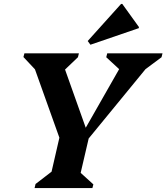

<svg xmlns="http://www.w3.org/2000/svg" viewBox="-20 -963 852 983"><path d="M157 0 162 -21 244 -84 284 -258 159 -608 100 -671 105 -690H384L379 -670L313 -607L419 -309L590 -609L524 -670L529 -690H812L807 -670L725 -609L434 -254L393 -78L458 -19L453 0ZM443 -734 429 -753 600 -943H606L691 -825V-819Z"/></svg>

Font: Platypi SemiBold
Style: Italic
Weight: 600
Italic angle: -13°
Designer: David Sargent
Foundry: Bolt Cutter Type
Version: Version 1.200; ttfautohint (v1.8.4.7-5d5b)